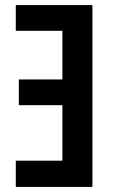

<svg xmlns="http://www.w3.org/2000/svg" viewBox="-20 -734 447 754"><path d="M343 -714V0H42V-103H225V-321H54V-422H225V-613H42V-714Z"/></svg>

Font: Noto Sans Display ExtraCondensed SemiBold
Style: Regular
Weight: 600
Width: 2
Designer: Monotype Design Team
Foundry: Monotype Imaging Inc.
Version: Version 2.003